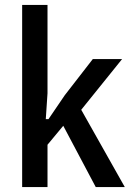

<svg xmlns="http://www.w3.org/2000/svg" viewBox="-20 -760 537 780"><path d="M70 -740H173V-381L166 -276H177L243 -373L357 -520H476L310 -314L487 0H369L237 -249L173 -172V0H70Z"/></svg>

Font: IBM Plex Sans Condensed Medium
Style: Regular
Weight: 500
Width: 3
Designer: Mike Abbink, Paul van der Laan, Pieter van Rosmalen
Foundry: Bold Monday
Version: Version 1.3